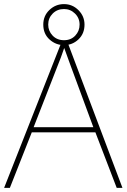

<svg xmlns="http://www.w3.org/2000/svg" viewBox="-20 -916 617 936"><path d="M549 0 445 -271H135L28 0H0L282 -716H307L577 0ZM325 -594Q319 -611 311 -632.5Q303 -654 293 -682Q286 -660 277 -636.5Q268 -613 260 -593L144 -296H435ZM292 -696Q252 -696 221.5 -723.5Q191 -751 191 -796Q191 -839 221 -867.5Q251 -896 292 -896Q333 -896 362.5 -866.5Q392 -837 392 -796Q392 -752 362.5 -724Q333 -696 292 -696ZM292 -720Q326 -720 347 -742.5Q368 -765 368 -796Q368 -828 345.5 -850Q323 -872 292 -872Q259 -872 237 -850Q215 -828 215 -796Q215 -765 236.5 -742.5Q258 -720 292 -720Z"/></svg>

Font: Noto Sans Bengali Thin
Style: Regular
Weight: 100
Designer: Jelle Bosma - Monotype Design Team
Foundry: Monotype Imaging Inc.
Version: Version 2.003; ttfautohint (v1.8.4.7-5d5b)